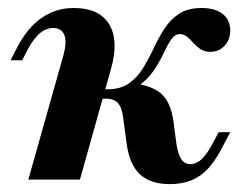

<svg xmlns="http://www.w3.org/2000/svg" viewBox="-20 -449 616 480"><path d="M404.8 11.3Q356.5 11.3 330.2 -12.9Q304 -37.1 296.8 -88.7L287.9 -154.8Q285.5 -173.4 280.2 -183.5Q275 -193.5 266.1 -198Q257.3 -202.4 244.4 -202.4H217.7L222.6 -225.8H248.4Q281.5 -225.8 302.4 -240.7Q323.4 -255.6 337.5 -278.6Q351.6 -301.6 363.7 -327.4Q375.8 -353.2 390.3 -376.2Q404.8 -399.2 427 -414.1Q449.2 -429 483.9 -429Q517.7 -429 536.7 -414.1Q555.6 -399.2 555.6 -372.6Q555.6 -350 541.5 -334.7Q527.4 -319.4 505.6 -319.4Q491.1 -319.4 481 -326.2Q471 -333.1 463.3 -341.9Q455.6 -350.8 447.6 -357.3Q439.5 -363.7 429.8 -363.7Q416.9 -363.7 407.7 -350Q398.4 -336.3 388.7 -315.3Q379 -294.4 363.7 -271.8Q348.4 -249.2 323.4 -232.3L318.5 -240.3Q364.5 -233.1 385.9 -212.1Q407.3 -191.1 413.7 -145.2L421 -89.5Q425 -63.7 433.1 -51.2Q441.1 -38.7 455.6 -38.7Q471 -38.7 484.3 -51.2Q497.6 -63.7 512.1 -91.1L526.6 -118.5H555.6L532.3 -74.2Q517.7 -46.8 500 -27.4Q482.3 -8.1 458.9 1.6Q435.5 11.3 404.8 11.3ZM50.8 0 138.7 -311.3Q147.6 -344.4 140.7 -361.7Q133.9 -379 112.9 -379Q95.2 -379 79.8 -366.1Q64.5 -353.2 50 -326.6L35.5 -298.4H6.5L24.2 -333.1Q41.1 -364.5 61.7 -385.5Q82.3 -406.5 108.1 -417.7Q133.9 -429 164.5 -429Q227.4 -429 252.4 -389.1Q277.4 -349.2 258.1 -279L179.8 0Z"/></svg>

Font: Playfair 5pt SemiExpanded Light ExtraBold
Style: Italic
Weight: 800
Italic angle: -15.6°
Version: Version 2.001;gftools[0.9.30]